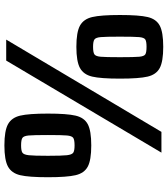

<svg xmlns="http://www.w3.org/2000/svg" viewBox="34 -770 744 851"><g transform="rotate(-90 405.5 -344.0)"><path d="M46 -503Q46 -588 55 -626Q64 -664 93 -680Q122 -696 187 -696Q252 -696 281 -680Q310 -664 319 -626Q328 -588 328 -503Q328 -419 319 -380.5Q310 -342 281 -326.5Q252 -311 187 -311Q122 -311 93 -326.5Q64 -342 55 -380.5Q46 -419 46 -503ZM155 0 563 -688H656L247 0ZM233 -503Q233 -567 231 -588.5Q229 -610 220.5 -616Q212 -622 187 -622Q163 -622 154.5 -616Q146 -610 143.5 -588Q141 -566 141 -503Q141 -441 143.5 -419Q146 -397 154.5 -391Q163 -385 187 -385Q212 -385 220.5 -391Q229 -397 231 -418.5Q233 -440 233 -503ZM483 -184Q483 -269 492 -307Q501 -345 530 -361Q559 -377 624 -377Q689 -377 718 -361Q747 -345 756 -306.5Q765 -268 765 -184Q765 -99 756 -61Q747 -23 718 -7.5Q689 8 624 8Q559 8 530 -7.5Q501 -23 492 -61Q483 -99 483 -184ZM669 -184Q669 -248 667 -269.5Q665 -291 656.5 -297Q648 -303 624 -303Q599 -303 590.5 -297Q582 -291 580 -269.5Q578 -248 578 -184Q578 -120 580 -98.5Q582 -77 590.5 -71.5Q599 -66 624 -66Q648 -66 656.5 -71.5Q665 -77 667 -98.5Q669 -120 669 -184Z"/></g></svg>

Font: Saira Semi Condensed
Style: Bold
Weight: 700
Width: 4
Designer: Hector Gatti with collaboration of the Omnibus-Type team
Foundry: Omnibus-Type
Version: Version 1.001; ttfautohint (v1.8)